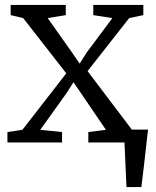

<svg xmlns="http://www.w3.org/2000/svg" viewBox="-20 -575 628 775"><path d="M490.5 180Q489.5 157.5 488.5 135Q487.5 112.5 486.5 90Q485.5 67.5 484.5 45Q483.5 22.5 482.5 0L447.5 -52H577.5Q575 -29 572.2 -5.8Q569.5 17.5 567 40.8Q564.5 64 561.8 87.2Q559 110.5 556.2 133.8Q553.5 157 550.5 180ZM70.5 -51 247.5 -279 73.5 -502 23 -514V-555H245.5V-514L172.5 -502L271.5 -362L301.5 -318L328.5 -361L433.5 -502L356.5 -514V-555H558.5V-514L501.5 -502L333.5 -288L513.5 -50L568.5 -42V0H336.5V-42L407.5 -51L307.5 -198L276.5 -243L248.5 -199L142.5 -51L230.5 -42V0H10V-42Z"/></svg>

Font: Merriweather 7pt Light
Style: Regular
Weight: 300
Designer: Eben Sorkin
Foundry: Eben Sorkin
Version: Version 2.200;gftools[0.9.31]